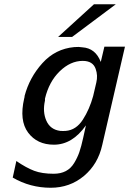

<svg xmlns="http://www.w3.org/2000/svg" viewBox="-20 -701 609 905"><path d="M254 -527 423 -681H526L320 -527ZM94 -237Q95 -239 95.5 -243Q96 -247 96 -249Q119 -336 180 -403.5Q241 -471 330 -479Q352 -481 368 -478Q430 -474 455 -409L472 -481H569L462 -18Q442 73 375.5 128.5Q309 184 219 184Q122 184 40 136L57 58Q104 90 141 104Q178 118 233 118Q266 118 290 105.5Q314 93 329.5 67.5Q345 42 354 16Q363 -10 372 -51L385 -110Q321 -19 234 -19Q155 -19 112.5 -76Q70 -133 94 -237ZM192 -236V-227Q180 -174 198.5 -132Q217 -90 264 -84Q277 -83 290 -84Q339 -88 370.5 -137Q402 -186 419 -248L434 -312Q442 -345 431 -376Q418 -414 370 -414Q312 -414 261.5 -365Q211 -316 192 -236Z"/></svg>

Font: Coval
Style: Italic
Weight: 400
Foundry: Context Ltd
Version: Version 001.000